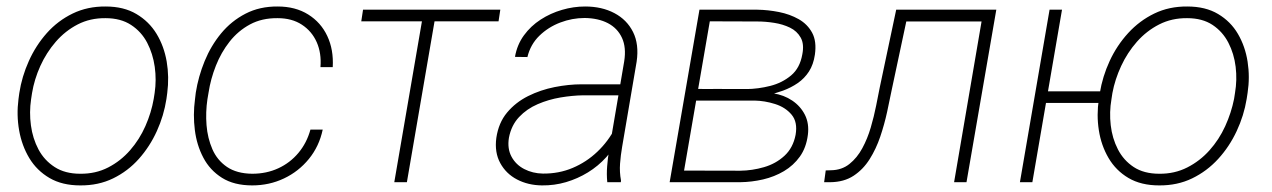

<svg xmlns="http://www.w3.org/2000/svg" viewBox="-20 -558 3897 588"><path d="M36.6 -254.4 39.1 -272.9Q46.9 -323.7 68.4 -371.3Q89.8 -418.9 123.5 -456.8Q157.2 -494.6 202.6 -516.6Q248 -538.6 303.7 -538.1Q358.9 -538.1 397.7 -515.1Q436.5 -492.2 459.5 -454.3Q482.4 -416.5 490.5 -369.4Q498.5 -322.3 492.2 -273.4L489.7 -254.9Q481.9 -204.1 460.4 -156.7Q439 -109.4 405.3 -71.5Q371.6 -33.7 326.4 -11.7Q281.2 10.3 225.6 9.8Q170.4 9.8 131.6 -12.9Q92.8 -35.6 69.8 -73.7Q46.9 -111.8 38.6 -158.7Q30.3 -205.6 36.6 -254.4ZM78.1 -272.9 75.2 -253.9Q69.3 -214.4 74.7 -174.1Q80.1 -133.8 97.9 -100.3Q115.7 -66.9 147.5 -46.4Q179.2 -25.9 225.6 -25.9Q272.9 -25.4 311.3 -45.2Q349.6 -64.9 378.4 -97.9Q407.2 -130.9 425.3 -171.9Q443.4 -212.9 450.7 -254.9L453.6 -273.4Q459.5 -313 453.9 -353.3Q448.2 -393.6 430.7 -427.2Q413.1 -460.9 381.3 -481.7Q349.6 -502.4 303.2 -502.4Q256.3 -502.9 218 -483.2Q179.7 -463.4 150.9 -430.2Q122.1 -397 103.5 -356Q85 -314.9 78.1 -272.9Z M752.4 -25.9Q795.9 -25.9 832 -42.5Q868.2 -59.1 893.8 -89.6Q919.4 -120.1 930.7 -161.1H968.3Q957.5 -109.9 926 -71.3Q894.5 -32.7 849.6 -11.5Q804.7 9.8 752.4 9.8Q696.8 9.8 659.9 -13.4Q623 -36.6 602.8 -75Q582.5 -113.3 576.7 -159.9Q570.8 -206.5 577.1 -253.4L579.6 -274.4Q587.4 -323.7 606.7 -370.8Q626 -418 657.2 -455.8Q688.5 -493.7 731.9 -516.1Q775.4 -538.6 830.6 -538.1Q884.8 -538.1 923.8 -513.7Q962.9 -489.3 982.4 -447.5Q1002 -405.8 999 -352.5H961.4Q964.8 -395 950 -428.7Q935.1 -462.4 904.5 -482.4Q874 -502.4 830.1 -502.4Q782.2 -502.9 745.6 -483.2Q709 -463.4 683.1 -430.4Q657.2 -397.5 641.1 -356.7Q625 -315.9 618.7 -274.4L615.2 -253.9Q609.4 -214.8 612.5 -174.8Q615.7 -134.8 630.4 -101.1Q645 -67.4 675 -46.9Q705.1 -26.4 752.4 -25.9Z M1316.9 -528.3 1226.1 0H1187.5L1278.3 -528.3ZM1512.2 -528.3 1506.8 -492.7H1086.4L1091.8 -528.3Z M1845.2 -97.2 1891.6 -370.1Q1898.4 -412.6 1884.8 -442.1Q1871.1 -471.7 1841.6 -487.1Q1812 -502.4 1770.5 -502.9Q1732.4 -502.9 1695.8 -489Q1659.2 -475.1 1631.8 -448.5Q1604.5 -421.9 1595.2 -383.3L1557.1 -383.8Q1563.5 -420.9 1584.5 -449.7Q1605.5 -478.5 1635.7 -498Q1666 -517.6 1701.2 -527.8Q1736.3 -538.1 1772 -538.1Q1823.2 -538.1 1861.6 -517.8Q1899.9 -497.6 1918.7 -460Q1937.5 -422.4 1929.7 -369.1L1885.3 -108.4Q1880.9 -83 1878.9 -56.9Q1877 -30.8 1881.8 -5.4L1881.3 0H1839.8Q1837.4 -24.4 1839.4 -48.8Q1841.3 -73.2 1845.2 -97.2ZM1892.1 -299.8 1888.2 -266.1H1765.6Q1732.9 -265.6 1696.5 -259.5Q1660.2 -253.4 1626.7 -239Q1593.3 -224.6 1569.6 -199.5Q1545.9 -174.3 1538.6 -136.2Q1533.2 -103 1546.4 -78.4Q1559.6 -53.7 1585.4 -40.3Q1611.3 -26.9 1642.6 -26.4Q1691.4 -25.9 1733.6 -43.7Q1775.9 -61.5 1809.3 -93.3Q1842.8 -125 1864.7 -167.5L1877.4 -138.7Q1861.8 -104.5 1836.9 -76.9Q1812 -49.3 1780.5 -30Q1749 -10.7 1713.4 -0.2Q1677.7 10.3 1639.6 9.8Q1597.2 9.3 1563.5 -8.3Q1529.8 -25.9 1512 -58.6Q1494.1 -91.3 1500 -135.7Q1506.8 -182.1 1533 -213.4Q1559.1 -244.6 1597.2 -263.7Q1635.3 -282.7 1678.5 -291.3Q1721.7 -299.8 1761.2 -299.8Z M2290 -250H2100.1L2104.5 -285.6L2265.6 -285.2Q2302.2 -285.6 2338.9 -294.9Q2375.5 -304.2 2402.6 -326.9Q2429.7 -349.6 2437 -391.1Q2443.4 -422.9 2432.1 -442.9Q2420.9 -462.9 2399.2 -473.4Q2377.4 -483.9 2351.1 -488Q2324.7 -492.2 2299.8 -492.2L2153.8 -492.7L2068.8 0H2030.8L2122.1 -528.3H2299.8Q2332 -527.8 2365.5 -521.2Q2398.9 -514.6 2426 -499.3Q2453.1 -483.9 2467.3 -457.5Q2481.4 -431.2 2475.6 -390.6Q2471.2 -360.4 2457.5 -339.1Q2443.8 -317.9 2423.3 -303.7Q2402.8 -289.6 2378.2 -280.5Q2353.5 -271.5 2327.1 -265.6ZM2247.1 0H2046.9L2061 -35.6L2247.1 -35.2Q2283.7 -35.6 2319.8 -46.1Q2356 -56.6 2382.3 -80.8Q2408.7 -105 2416.5 -145Q2423.3 -184.1 2404.3 -206.8Q2385.3 -229.5 2353.5 -239.5Q2321.8 -249.5 2290.5 -250H2157.7L2164.1 -285.6L2332 -285.2L2348.6 -272Q2380.9 -267.1 2406.2 -250Q2431.6 -232.9 2445.1 -206.3Q2458.5 -179.7 2454.1 -145Q2449.2 -106 2429.7 -78.6Q2410.2 -51.3 2380.9 -33.9Q2351.6 -16.6 2316.9 -8.5Q2282.2 -0.5 2247.1 0Z M3003.4 -528.3 2998 -492.2H2731L2736.3 -528.3ZM3031.2 -528.3 2939.9 0H2901.9L2992.2 -528.3ZM2724.6 -528.3H2763.2L2711.4 -285.2Q2705.1 -253.4 2696.8 -215.3Q2688.5 -177.2 2675.8 -139.6Q2663.1 -102.1 2643.3 -70.6Q2623.5 -39.1 2594.2 -19.8Q2564.9 -0.5 2522.9 0H2503.9L2508.8 -36.1L2524.9 -36.6Q2558.1 -37.1 2581.5 -55.9Q2605 -74.7 2620.8 -104Q2636.7 -133.3 2646.7 -167.5Q2656.7 -201.7 2663.1 -234.1Q2669.4 -266.6 2674.3 -290.5Z M3377.4 -278.3 3371.6 -242.7H3150.4L3155.8 -278.3ZM3232.4 -528.3 3141.6 0H3103.5L3194.3 -528.3ZM3345.2 -253.9 3348.1 -272.9Q3356.4 -323.7 3378.4 -371.3Q3400.4 -418.9 3435.1 -456.8Q3469.7 -494.6 3515.1 -516.6Q3560.5 -538.6 3616.2 -538.1Q3671.9 -538.1 3710.4 -515.1Q3749 -492.2 3771.2 -454.1Q3793.5 -416 3800.8 -368.9Q3808.1 -321.8 3800.8 -273.9L3797.9 -254.9Q3789.6 -204.1 3767.3 -156.5Q3745.1 -108.9 3710.7 -71.3Q3676.3 -33.7 3630.9 -11.7Q3585.4 10.3 3529.8 9.8Q3474.6 9.8 3436 -12.9Q3397.5 -35.6 3375 -74Q3352.5 -112.3 3345.2 -159.2Q3337.9 -206.1 3345.2 -253.9ZM3386.7 -272.9 3383.8 -253.9Q3377 -214.8 3381.6 -174.6Q3386.2 -134.3 3403.6 -100.6Q3420.9 -66.9 3452.1 -46.4Q3483.4 -25.9 3530.3 -25.9Q3577.1 -25.4 3616 -45.2Q3654.8 -64.9 3684.1 -97.7Q3713.4 -130.4 3732.2 -171.6Q3751 -212.9 3759.3 -254.9L3762.2 -273.4Q3769 -313 3764.2 -353.3Q3759.3 -393.6 3741.9 -427.2Q3724.6 -460.9 3693.4 -481.7Q3662.1 -502.4 3615.7 -502.4Q3568.8 -502.9 3530 -483.2Q3491.2 -463.4 3461.9 -430.2Q3432.6 -397 3413.6 -356Q3394.5 -314.9 3386.7 -272.9Z"/></svg>

Font: Roboto ExtraLight
Style: Italic
Weight: 250
Designer: Christian Robertson
Foundry: Google
Version: Version 3.009; 2024